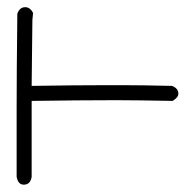

<svg xmlns="http://www.w3.org/2000/svg" viewBox="-20 -502 528 524"><path d="M48.8 -482.4Q62 -482.4 70.3 -466.8Q68.4 -449.7 68.4 -447.3Q66.4 -296.9 66.4 -267.6Q188 -269.5 261.7 -269.5H320.3Q365.2 -269.5 449.2 -267.6Q466.8 -261.2 466.8 -246.1Q466.8 -236.3 451.2 -226.6Q351.6 -228.5 304.7 -228.5H281.2Q201.7 -228.5 66.4 -226.6V-19.5Q63 2 44.9 2Q29.3 2 25.4 -19.5V-209Q25.4 -300.3 27.3 -464.8Q33.7 -482.4 48.8 -482.4Z"/></svg>

Font: CEF Fonts CJK
Style: Regular
Weight: 400
Designer: PartyBoss (派对大魔王)
Version: Release 2.25